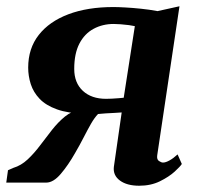

<svg xmlns="http://www.w3.org/2000/svg" viewBox="-37 -583 638 613"><path d="M530 -90 543.5 -59.5Q539 -52 520.8 -35.2Q502.5 -18.5 473.5 -4.2Q444.5 10 407.5 10Q368.5 10 346 -6.5Q323.5 -23 326.5 -50L351.5 -224Q342 -223 328 -222.5Q314 -222 300 -221Q286 -220 276 -219Q264.5 -207 253.5 -187.8Q242.5 -168.5 230.2 -144.5Q218 -120.5 202.5 -94Q181 -56 157.2 -28Q133.5 0 110.5 0H-17L-11.5 -39.5L5.5 -47Q30.5 -54.5 51.5 -74.2Q72.5 -94 91.2 -119Q110 -144 129.2 -168.5Q148.5 -193 170.2 -210.8Q192 -228.5 219 -232.5L234.5 -220Q180.5 -221 145 -233.8Q109.5 -246.5 89.5 -267.5Q69.5 -288.5 61.2 -314.5Q53 -340.5 53 -367Q53 -428.5 86.8 -471.5Q120.5 -514.5 181.5 -537.5Q242.5 -560.5 325 -560.5Q340 -560.5 362.8 -559.2Q385.5 -558 412.5 -555.2Q439.5 -552.5 466 -547.5L536 -563L465 -87.5Q463 -74 470.5 -69Q478 -64 483.5 -64Q492 -64 504.2 -70.8Q516.5 -77.5 530 -90ZM358 -271 393.5 -499.5Q387.5 -501 374.8 -502.8Q362 -504.5 348.5 -505.5Q335 -506.5 326 -506.5Q290.5 -506.5 261.8 -491Q233 -475.5 216.5 -443.8Q200 -412 200 -363Q200 -318.5 227.5 -293Q255 -267.5 301.5 -267.5Q308.5 -267.5 320 -268Q331.5 -268.5 342.5 -269.5Q353.5 -270.5 358 -271Z"/></svg>

Font: Merriweather 24pt
Style: Bold Italic
Weight: 700
Italic angle: -7.8°
Designer: Eben Sorkin
Foundry: Eben Sorkin
Version: Version 2.101